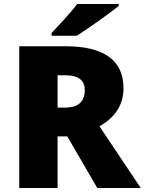

<svg xmlns="http://www.w3.org/2000/svg" viewBox="-20 -947 729 967"><path d="M578 -917V-927H369C336 -882 274 -818 240 -781V-767H367C421 -801 531 -879 578 -917ZM311 -714H77V0H270V-260H319L470 0H689L481 -311C556 -353 602 -416 602 -503C602 -642 505 -714 311 -714ZM308 -568C378 -568 407 -540 407 -494C407 -427 365 -405 306 -405H270V-568Z"/></svg>

Font: Noto Sans Sinhala Black
Style: Regular
Weight: 900
Designer: Jelle Bosma - Monotype Design Team
Foundry: Monotype Imaging Inc.
Version: Version 2.006